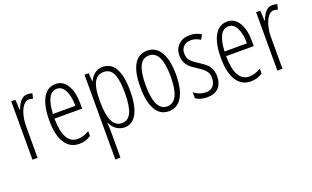

<svg xmlns="http://www.w3.org/2000/svg" viewBox="-84 -969 2664 1638"><g transform="rotate(-20 1248.0 -150.0)"><path d="M217.8 -540Q242.2 -540 264.2 -533.2L252.9 -486.8Q235.4 -494.1 216.8 -494.1Q215.3 -494.1 214.4 -494.1Q189.5 -494.1 166.7 -466.6Q144 -439 130.6 -389.9Q117.2 -340.8 117.2 -284.7Q117.2 -282.7 117.2 -280.8V0H70.8V-529.8H108.9L113.8 -437H117.2Q154.3 -540 217.8 -540Z M494.1 9.8Q410.2 9.8 364.7 -61.5Q319.8 -133.8 319.8 -265.4Q319.8 -397 360.1 -468.5Q400.4 -540 476.1 -540Q542 -540 580.1 -477.5Q618.2 -415 618.2 -308.1V-265.1H367.2Q369.1 -34.2 496.1 -34.2Q546.4 -34.2 601.1 -66.9V-22Q550.3 9.8 494.1 9.8ZM571.8 -307.1Q571.8 -394.5 545.2 -446.3Q518.6 -498 473.1 -498Q377.4 -498 368.2 -307.1Z M899.9 -540Q1055.2 -540 1055.2 -266.1Q1055.2 -133.3 1016.8 -61.8Q978.5 9.8 906.2 9.8Q866.2 9.8 833.3 -12.5Q800.3 -34.7 783.2 -73.2H778.8L782.2 -15.1V240.2H735.8V-529.8H773.9L778.8 -457H783.2Q802.7 -497.1 833.3 -518.6Q863.8 -540 899.9 -540ZM782.2 -284.2V-269Q782.2 -147.5 811 -89.8Q839.8 -32.2 896.7 -32.2Q953.6 -32.2 980.2 -89.4Q1006.8 -146.5 1006.8 -265.1Q1006.8 -383.8 981.2 -439.9Q955.6 -496.1 897 -496.1Q838.4 -496.1 810.3 -444.6Q782.2 -393.1 782.2 -284.2Z M1309.1 -540Q1385.3 -540 1427.7 -468.3Q1470.2 -396.5 1470.2 -264.4Q1470.2 -132.3 1428 -61.3Q1385.7 9.8 1307.6 9.8Q1229.5 9.8 1188.2 -61.3Q1147 -132.3 1147 -266.1Q1147 -540 1309.1 -540ZM1308.1 -496.1Q1249.5 -496.1 1222.4 -439.2Q1195.3 -382.3 1195.3 -266.1Q1195.3 -34.2 1308.1 -34.2Q1421.9 -34.2 1421.9 -265.1Q1421.9 -496.1 1308.1 -496.1Z M1661.1 -34.2Q1702.1 -34.2 1725.6 -60.8Q1749 -87.4 1749 -132.8Q1749 -167.5 1731.7 -192.4Q1714.4 -217.3 1663.3 -249.8Q1612.3 -282.2 1593 -302.2Q1573.7 -322.3 1563 -347.4Q1552.2 -372.6 1552.2 -408.2Q1552.2 -465.3 1591.1 -502.7Q1629.9 -540 1691.2 -540Q1752.4 -540 1795.9 -509.8L1772 -469.2Q1731.9 -496.1 1689 -496.1Q1646 -496.1 1621.6 -471.9Q1597.2 -447.8 1597.2 -410.4Q1597.2 -373 1613.8 -349.1Q1630.4 -325.7 1684.1 -292Q1736.3 -257.8 1755.9 -237.3Q1794.9 -195.3 1794.9 -130.4Q1794.9 -65.4 1759.5 -27.8Q1724.1 9.8 1658 9.8Q1591.8 9.8 1552.2 -20V-74.2Q1570.3 -56.2 1600.1 -45.2Q1629.9 -34.2 1661.1 -34.2Z M2052.2 9.8Q1968.3 9.8 1922.9 -61.5Q1877.9 -133.8 1877.9 -265.4Q1877.9 -397 1918.2 -468.5Q1958.5 -540 2034.2 -540Q2100.1 -540 2138.2 -477.5Q2176.3 -415 2176.3 -308.1V-265.1H1925.3Q1927.2 -34.2 2054.2 -34.2Q2104.5 -34.2 2159.2 -66.9V-22Q2108.4 9.8 2052.2 9.8ZM2129.9 -307.1Q2129.9 -394.5 2103.3 -446.3Q2076.7 -498 2031.2 -498Q1935.5 -498 1926.3 -307.1Z M2440.9 -540Q2465.3 -540 2487.3 -533.2L2476.1 -486.8Q2458.5 -494.1 2439.9 -494.1Q2438.5 -494.1 2437.5 -494.1Q2412.6 -494.1 2389.9 -466.6Q2367.2 -439 2353.8 -389.9Q2340.3 -340.8 2340.3 -284.7Q2340.3 -282.7 2340.3 -280.8V0H2293.9V-529.8H2332L2336.9 -437H2340.3Q2377.4 -540 2440.9 -540Z"/></g></svg>

Font: Open Sans Hebrew Condensed Light
Style: Regular
Weight: 300
Width: 3
Foundry: Ascender Corporation, Yanek Iontef
Version: Version 2.001;PS 002.001;hotconv 1.0.70;makeotf.lib2.5.58329